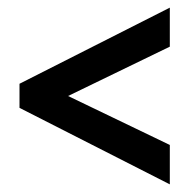

<svg xmlns="http://www.w3.org/2000/svg" viewBox="-20 -674 494 502"><path d="M424 -192 31 -392V-455L424 -654V-552L158 -423L424 -295Z"/></svg>

Font: Noto Sans Telugu UI ExtraCondensed SemiBold
Style: Regular
Weight: 600
Width: 2
Designer: Jelle Bosma - Monotype Design Team
Foundry: Monotype Imaging Inc.
Version: Version 2.005; ttfautohint (v1.8.4.7-5d5b)